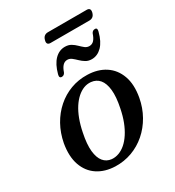

<svg xmlns="http://www.w3.org/2000/svg" viewBox="-184 -866 896 984"><g transform="rotate(-30 263.5 -373.5)"><path d="M317 -468Q378.5 -466.5 422 -438Q465.5 -409.5 484.2 -357.5Q503 -305.5 490 -233Q480 -178.5 454.2 -133Q428.5 -87.5 390.8 -54.8Q353 -22 306.5 -5Q260 12 208.5 10.5Q148 8.5 105.2 -19.8Q62.5 -48 44.2 -100Q26 -152 38.5 -224.5Q49 -279.5 74.2 -324.8Q99.5 -370 136.8 -402.8Q174 -435.5 219.8 -452.5Q265.5 -469.5 317 -468ZM210.5 -31Q232 -29 253 -36.8Q274 -44.5 293 -61Q312 -77.5 328.5 -102.8Q345 -128 357.8 -161Q370.5 -194 378.5 -234.5Q391.5 -297 387 -338.5Q382.5 -380 364 -401.8Q345.5 -423.5 315 -426.5Q293.5 -428.5 273.2 -420.8Q253 -413 234.2 -396.5Q215.5 -380 199.2 -355Q183 -330 170.5 -296.8Q158 -263.5 150 -223Q137 -160.5 141.2 -119Q145.5 -77.5 163.5 -55.8Q181.5 -34 210.5 -31ZM379 -525.5Q358.5 -525.5 343.5 -534.8Q328.5 -544 316.5 -555.8Q304.5 -567.5 292.8 -576.8Q281 -586 267 -586Q251.5 -586 240 -574.2Q228.5 -562.5 220.5 -538.5Q214 -524 200 -524Q183.5 -524 189.5 -545.5Q203.5 -597.5 229.5 -623.8Q255.5 -650 289.5 -650Q310.5 -650 325.5 -641Q340.5 -632 352.2 -620.2Q364 -608.5 375.5 -599.2Q387 -590 401.5 -590Q418 -590 429 -602Q440 -614 448 -638Q454.5 -652 469 -652Q484.5 -652 478.5 -631Q465 -578.5 438.8 -552Q412.5 -525.5 379 -525.5ZM219 -730.5Q222.5 -744.5 231 -751.2Q239.5 -758 252 -758H481.5Q493.5 -758 498.2 -751.5Q503 -745 499.5 -731Q495.5 -716.5 487 -710Q478.5 -703.5 466.5 -703.5H236.5Q224.5 -703.5 219.8 -710.2Q215 -717 219 -730.5Z"/></g></svg>

Font: Fraunces
Style: Italic
Weight: 400
Italic angle: -16°
Version: Version 1.000;[b76b70a41]